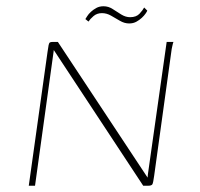

<svg xmlns="http://www.w3.org/2000/svg" viewBox="-20 -594 638 614"><path d="M72 0 132 -428Q134 -443 135.5 -450Q137 -457 140 -458.5Q143 -460 151 -460H165L452 -26L453 -37L513 -460H535Q534 -459 533 -455Q532 -451 531 -446.5Q530 -442 529 -437L473 -32Q470 -10 467.5 -5Q465 0 453 0H438L152 -434L151 -426L92 0ZM393 -519Q378 -519 363.5 -527.5Q349 -536 335 -544Q321 -552 306 -552Q290 -552 279 -542.5Q268 -533 263 -525L253 -533Q255 -536 259 -542.5Q263 -549 270.5 -556Q278 -563 288 -568.5Q298 -574 311 -574Q327 -574 340.5 -565Q354 -556 368 -547.5Q382 -539 396 -539Q416 -539 426.5 -550.5Q437 -562 441 -570L451 -560Q450 -557 445.5 -550.5Q441 -544 433.5 -537Q426 -530 416 -524.5Q406 -519 393 -519Z"/></svg>

Font: Genos Thin
Style: Italic
Weight: 100
Italic angle: -8°
Designer: Robert E. Leuschke
Foundry: Robert E. Leuschke
Version: Version 1.010